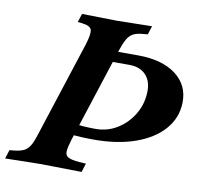

<svg xmlns="http://www.w3.org/2000/svg" viewBox="-121 -797 918 883"><g transform="rotate(10 338.5 -355.0)"><path d="M-41 3 -28 -38 -7 -40Q21 -43 38 -51Q55 -59 66.5 -78Q78 -97 89 -133L233 -577Q250 -631 243.5 -649Q237 -667 198 -671L179 -673L192 -713L355 -710L519 -713L506 -673L485 -671Q457 -669 440 -660.5Q423 -652 411.5 -632.5Q400 -613 388 -577L244 -133Q233 -97 232 -78Q231 -59 246 -51Q261 -43 297 -40L329 -38L316 3L124 0ZM346 -153Q315 -153 286 -154.5Q257 -156 233 -159L251 -208Q272 -206 296 -204.5Q320 -203 345 -203Q400 -203 445.5 -231Q491 -259 519.5 -306Q548 -353 550 -410Q552 -461 524.5 -490.5Q497 -520 447 -520H357L340 -570H478Q591 -570 655.5 -521.5Q720 -473 718 -390Q716 -319 669 -265.5Q622 -212 539 -182.5Q456 -153 346 -153Z"/></g></svg>

Font: Baskervville
Style: Bold Italic
Weight: 700
Italic angle: -18°
Version: Version 1.100